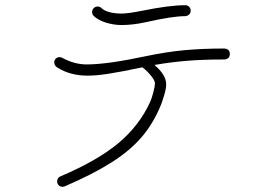

<svg xmlns="http://www.w3.org/2000/svg" viewBox="-20 -740 1040 736"><path d="M339 -679Q333 -685 333 -695Q334 -704 340 -709.5Q346 -715 354 -715Q363 -715 369 -709Q379 -699 399.5 -693.5Q420 -688 446 -688Q471 -688 526 -699Q629 -720 690 -720Q699 -720 705 -714Q711 -708 711 -699Q711 -690 704.5 -684Q698 -678 688 -678Q641 -678 539 -655Q490 -644 446 -644Q417 -644 387 -653Q357 -662 339 -679ZM861 -533Q861 -522 854.5 -517Q848 -512 838 -512Q759 -512 697.5 -507Q636 -502 572 -491Q617 -453 617 -417Q617 -401 610 -377Q603 -353 597 -338Q568 -267 523.5 -215Q479 -163 408.5 -118Q338 -73 229 -26Q225 -24 220 -24Q210 -24 204.5 -30.5Q199 -37 199 -45Q199 -51 202.5 -56.5Q206 -62 212 -64Q353 -124 433.5 -191Q514 -258 556 -350Q562 -364 568 -387Q574 -410 574 -420Q574 -431 559.5 -449Q545 -467 526 -482Q440 -464 394.5 -457Q349 -450 316 -450Q249 -450 200 -481Q188 -488 188 -501Q188 -510 194 -515.5Q200 -521 209 -521Q215 -521 219 -518Q266 -493 312 -493Q390 -493 536 -524Q616 -541 686 -547.5Q756 -554 838 -554Q848 -554 854.5 -549Q861 -544 861 -533Z"/></svg>

Font: Tsukimi Rounded Light
Style: Regular
Weight: 300
Designer: Takashi Funayama
Foundry: Takashi Funayama
Version: Version 1.032; ttfautohint (v1.8.3)